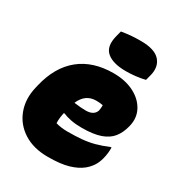

<svg xmlns="http://www.w3.org/2000/svg" viewBox="-189 -915 977 1053"><g transform="rotate(30 300.0 -389.0)"><path d="M355 -564Q429 -564 483.5 -536.5Q538 -509 563.5 -462Q589 -415 575 -358L574 -354Q563 -310 539 -279.5Q515 -249 470 -233Q425 -217 352 -217Q313 -217 282.5 -223Q252 -229 232 -238H227Q223 -221 221 -204Q219 -187 220 -170Q253 -160 295 -160Q344 -160 384 -163.5Q424 -167 461.5 -177Q499 -187 542 -205H548Q548 -186 546 -168.5Q544 -151 539 -132Q531 -101 516 -79Q501 -57 480 -40Q449 -15 399.5 -0.5Q350 14 270 14Q179 14 116.5 -26Q54 -66 29 -133.5Q4 -201 23 -281L27 -298Q58 -429 141.5 -496.5Q225 -564 355 -564ZM347 -386Q279 -386 249 -316Q270 -313 288 -311.5Q306 -310 323 -310Q375 -310 387 -347Q389 -357 389.5 -366Q390 -375 390 -382Q373 -386 347 -386ZM274 -782Q304 -787 331 -789.5Q358 -792 395 -792Q483 -792 517 -754Q551 -716 535 -655L526 -621Q497 -614 467 -610.5Q437 -607 405 -607Q323 -607 284.5 -640.5Q246 -674 265 -747Z"/></g></svg>

Font: Recursive Mn Csl St XBk
Style: Italic
Weight: 1000
Italic angle: -15°
Monospace: yes
Version: Version 1.079;hotconv 1.0.112;makeotfexe 2.5.65598; ttfautoh